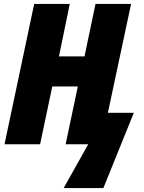

<svg xmlns="http://www.w3.org/2000/svg" viewBox="-20 -734 731 977"><path d="M506 223 661 -160H529L647 -714H466L410 -447H280L335 -714H154L3 0H184L246 -294H376L314 0H429L304 223Z"/></svg>

Font: Noto Sans Display SemiCondensed Black
Style: Italic
Weight: 900
Width: 4
Designer: Monotype Design team
Foundry: Monotype Imaging Inc.
Version: 1.000